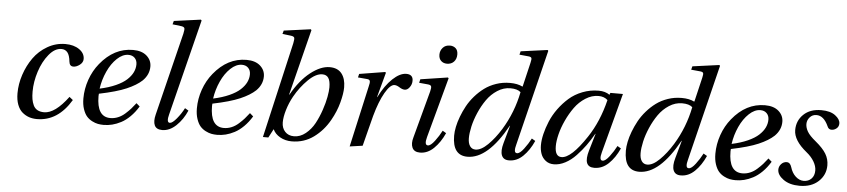

<svg xmlns="http://www.w3.org/2000/svg" viewBox="-44 -1004 5636 1278"><g transform="rotate(5 2774.0 -365.0)"><path d="M81.1 -147.9Q81.1 -210 101.8 -272.5Q122.6 -335 158.9 -386.2Q195.3 -437.5 251 -469.7Q306.6 -502 371.1 -502Q427.2 -502 463.6 -476.6Q500 -451.2 500 -413.1Q500 -390.1 478.3 -373.5Q456.5 -356.9 436 -356.9Q410.6 -356.9 407.2 -387.2Q402.8 -430.2 387.7 -448.5Q372.6 -466.8 347.2 -466.8Q303.2 -466.8 263.9 -418.9Q224.6 -371.1 202.4 -302.2Q180.2 -233.4 180.2 -168Q180.2 -138.7 183.8 -117.2Q187.5 -95.7 196.5 -76.4Q205.6 -57.1 223.6 -47.1Q241.7 -37.1 268.1 -37.1Q341.3 -37.1 428.2 -153.8L452.1 -134.8Q364.3 12.2 224.1 12.2Q196.3 12.2 172.1 4.2Q147.9 -3.9 126.7 -21.7Q105.5 -39.6 93.3 -71.8Q81.1 -104 81.1 -147.9Z M521 -151.9Q521 -215.3 542.7 -277.6Q564.5 -339.8 604 -388.2Q696.3 -502 822.8 -502Q881.3 -502 914.1 -473.1Q946.8 -444.3 946.8 -401.9Q946.8 -348.1 904.8 -306.2Q868.2 -272 803 -243.9Q737.8 -215.8 621.1 -191.9Q620.1 -185.1 620.1 -175.8Q620.1 -37.1 710.9 -37.1Q737.3 -37.1 762.2 -47.4Q787.1 -57.6 809.1 -77.4Q831.1 -97.2 844.5 -112.3Q857.9 -127.4 876 -150.9L898.9 -130.9Q874.5 -90.8 845.2 -62Q815.9 -33.2 785.9 -17.6Q755.9 -2 727.5 5.1Q699.2 12.2 669.9 12.2Q650.4 12.2 632.1 8.8Q613.8 5.4 592.8 -5.4Q571.8 -16.1 556.6 -33.4Q541.5 -50.8 531.2 -81.3Q521 -111.8 521 -151.9ZM623 -226.1Q684.1 -239.3 729.7 -259.8Q775.4 -280.3 801.8 -304.7Q828.1 -329.1 840.6 -355Q853 -380.9 853 -408.2Q853 -434.6 837.2 -450.7Q821.3 -466.8 794.9 -466.8Q756.3 -466.8 719.2 -431.9Q682.1 -397 657 -341.8Q631.8 -286.6 623 -226.1Z M1009.8 -85.9 1146.5 -639.2Q1153.3 -668.5 1149.4 -677Q1145.5 -685.5 1126.5 -688L1069.3 -694.8L1075.7 -717.8L1254.4 -742.2L1259.8 -736.8L1098.6 -94.2Q1091.8 -69.3 1093.8 -54.7Q1095.7 -40 1108.4 -40Q1125 -40 1153.3 -74.2Q1181.6 -108.4 1200.7 -146L1224.6 -131.8Q1198.2 -70.8 1154.5 -29.3Q1110.8 12.2 1061.5 12.2Q1022.5 12.2 1010.5 -14.2Q998.5 -40.5 1009.8 -85.9Z M1279.3 -151.9Q1279.3 -215.3 1301 -277.6Q1322.8 -339.8 1362.3 -388.2Q1454.6 -502 1581.1 -502Q1639.6 -502 1672.4 -473.1Q1705.1 -444.3 1705.1 -401.9Q1705.1 -348.1 1663.1 -306.2Q1626.5 -272 1561.3 -243.9Q1496.1 -215.8 1379.4 -191.9Q1378.4 -185.1 1378.4 -175.8Q1378.4 -37.1 1469.2 -37.1Q1495.6 -37.1 1520.5 -47.4Q1545.4 -57.6 1567.4 -77.4Q1589.4 -97.2 1602.8 -112.3Q1616.2 -127.4 1634.3 -150.9L1657.2 -130.9Q1632.8 -90.8 1603.5 -62Q1574.2 -33.2 1544.2 -17.6Q1514.2 -2 1485.8 5.1Q1457.5 12.2 1428.2 12.2Q1408.7 12.2 1390.4 8.8Q1372.1 5.4 1351.1 -5.4Q1330.1 -16.1 1314.9 -33.4Q1299.8 -50.8 1289.6 -81.3Q1279.3 -111.8 1279.3 -151.9ZM1381.3 -226.1Q1442.4 -239.3 1488 -259.8Q1533.7 -280.3 1560.1 -304.7Q1586.4 -329.1 1598.9 -355Q1611.3 -380.9 1611.3 -408.2Q1611.3 -434.6 1595.5 -450.7Q1579.6 -466.8 1553.2 -466.8Q1514.6 -466.8 1477.5 -431.9Q1440.4 -397 1415.3 -341.8Q1390.1 -286.6 1381.3 -226.1Z M1733.9 0 1880.9 -639.2Q1887.2 -668.5 1883.5 -677Q1879.9 -685.5 1860.8 -688L1803.7 -694.8L1810.1 -717.8L1988.8 -742.2L1993.7 -736.8L1882.8 -295.9H1884.8Q1940.4 -395 2008.5 -448.5Q2076.7 -502 2136.7 -502Q2190.4 -502 2217 -468Q2243.7 -434.1 2243.7 -376Q2243.7 -335.4 2227.5 -274.4Q2211.4 -213.4 2177.7 -153.8Q2137.2 -81.1 2073 -34.4Q2008.8 12.2 1926.8 12.2Q1883.8 12.2 1849.1 -7.3Q1814.5 -26.9 1800.8 -58.1L1770 0ZM1856.9 -108.9Q1856.9 -70.8 1879.2 -46.9Q1901.4 -22.9 1939 -22.9Q1980.5 -22.9 2016.6 -52Q2052.7 -81.1 2075.7 -123.5Q2098.6 -166 2115.2 -215.1Q2131.8 -264.2 2138.9 -303.7Q2146 -343.3 2146 -367.2Q2146 -410.2 2132.8 -430.2Q2119.6 -450.2 2091.8 -450.2Q2048.3 -450.2 1997.8 -400.6Q1947.3 -351.1 1909.7 -284.2Q1885.7 -240.7 1871.3 -192.9Q1856.9 -145 1856.9 -108.9Z M2314.5 12.2 2406.2 -397Q2412.6 -420.9 2410.4 -432.1Q2408.2 -443.4 2391.6 -444.8L2329.6 -450.2L2335.4 -474.1L2507.3 -502L2512.2 -497.1L2467.3 -331.1H2469.2Q2509.3 -411.1 2557.6 -456.5Q2606 -502 2648.4 -502Q2671.9 -502 2683.1 -490.5Q2694.3 -479 2693.4 -458Q2693.4 -435.5 2679 -415.8Q2664.6 -396 2646.5 -396Q2630.4 -396 2611.1 -408.4Q2591.8 -420.9 2576.7 -420.9Q2547.9 -420.9 2513.7 -361.3Q2479.5 -301.8 2452.6 -204.1Q2443.8 -171.9 2425.5 -98.6Q2407.2 -25.4 2400.4 0Z M2856.4 -648.9Q2856.4 -675.3 2873.8 -695.1Q2891.1 -714.8 2921.4 -714.8Q2944.3 -714.8 2959.7 -701.2Q2975.1 -687.5 2975.1 -660.2Q2975.1 -629.9 2957.8 -611.3Q2940.4 -592.8 2911.1 -592.8Q2887.7 -592.8 2872.1 -607.4Q2856.4 -622.1 2856.4 -648.9ZM2732.4 -85.9 2816.4 -398.9Q2823.2 -425.3 2819.3 -434.3Q2815.4 -443.4 2795.4 -444.8L2738.3 -450.2L2744.1 -474.1L2926.3 -502L2931.2 -497.1L2822.3 -95.2Q2807.1 -40 2832.5 -40Q2851.1 -40 2877.4 -75Q2903.8 -109.9 2922.4 -146L2946.3 -131.8Q2918 -68.8 2876.2 -28.3Q2834.5 12.2 2784.2 12.2Q2745.1 12.2 2732.4 -15.4Q2719.7 -43 2732.4 -85.9Z M3001 -120.1Q3001 -147 3007.6 -179.4Q3014.2 -211.9 3028.1 -248.8Q3042 -285.6 3061.5 -321.3Q3081.1 -356.9 3109.6 -389.6Q3138.2 -422.4 3171.9 -447.3Q3205.6 -472.2 3249.3 -487.1Q3293 -502 3341.3 -502Q3392.1 -502 3425.3 -484.9L3427.2 -486.8L3465.3 -647.9Q3471.2 -671.9 3468 -679.7Q3464.8 -687.5 3447.3 -689L3387.2 -694.8L3393.1 -717.8L3571.3 -742.2L3576.2 -736.8L3418 -95.2Q3411.1 -71.3 3412.6 -55.7Q3414.1 -40 3428.2 -40Q3446.8 -40 3473.1 -75Q3499.5 -109.9 3518.1 -146L3542 -131.8Q3513.7 -68.4 3472.2 -28.1Q3430.7 12.2 3379.4 12.2Q3341.8 12.7 3329.8 -16.6Q3317.9 -45.9 3333 -99.1L3366.2 -217.8H3364.3Q3237.3 12.2 3101.1 12.2Q3001 12.2 3001 -120.1ZM3150.4 -40Q3187.5 -40 3232.4 -84Q3277.3 -127.9 3317.4 -192.9Q3389.2 -310.5 3416 -446.8Q3394 -466.8 3347.2 -466.8Q3301.3 -466.8 3260.3 -440.2Q3219.2 -413.6 3190.7 -372.8Q3162.1 -332 3141.1 -283.4Q3120.1 -234.9 3110.1 -190.2Q3100.1 -145.5 3100.1 -111.8Q3100.1 -78.1 3113.3 -59.1Q3126.5 -40 3150.4 -40Z M3582 -106.9Q3582 -141.1 3591.8 -182.1Q3601.6 -223.1 3620.1 -267.8Q3638.7 -312.5 3668.9 -354Q3699.2 -395.5 3736.8 -428.7Q3774.4 -461.9 3825.7 -481.9Q3877 -502 3934.1 -502Q3978 -502 4007.3 -481L4012.2 -494.1H4096.2L3990.2 -95.2Q3975.1 -40 4000 -40Q4018.6 -40 4045.2 -75Q4071.8 -109.9 4090.3 -146L4114.3 -131.8Q4085.9 -68.4 4043.7 -28.1Q4001.5 12.2 3948.2 12.2Q3871.1 12.2 3904.3 -100.1L3938 -213.9H3936Q3911.6 -170.9 3885.5 -134.8Q3859.4 -98.6 3826.2 -63.5Q3793 -28.3 3754.6 -8.1Q3716.3 12.2 3678.2 12.2Q3646 12.2 3623.5 -5.4Q3601.1 -22.9 3591.6 -49.1Q3582 -75.2 3582 -106.9ZM3681.2 -109.9Q3681.2 -40 3725.1 -40Q3789.6 -40 3890.1 -191.9Q3961.9 -299.8 3997.1 -444.8Q3973.6 -466.8 3936 -466.8Q3891.1 -466.8 3849.4 -440.2Q3807.6 -413.6 3778.1 -372.6Q3748.5 -331.5 3726.1 -283Q3703.6 -234.4 3692.4 -189Q3681.2 -143.6 3681.2 -109.9Z M4148.4 -120.1Q4148.4 -147 4155 -179.4Q4161.6 -211.9 4175.5 -248.8Q4189.5 -285.6 4209 -321.3Q4228.5 -356.9 4257.1 -389.6Q4285.6 -422.4 4319.3 -447.3Q4353 -472.2 4396.7 -487.1Q4440.4 -502 4488.8 -502Q4539.6 -502 4572.8 -484.9L4574.7 -486.8L4612.8 -647.9Q4618.7 -671.9 4615.5 -679.7Q4612.3 -687.5 4594.7 -689L4534.7 -694.8L4540.5 -717.8L4718.8 -742.2L4723.6 -736.8L4565.4 -95.2Q4558.6 -71.3 4560.1 -55.7Q4561.5 -40 4575.7 -40Q4594.2 -40 4620.6 -75Q4647 -109.9 4665.5 -146L4689.5 -131.8Q4661.1 -68.4 4619.6 -28.1Q4578.1 12.2 4526.9 12.2Q4489.3 12.7 4477.3 -16.6Q4465.3 -45.9 4480.5 -99.1L4513.7 -217.8H4511.7Q4384.8 12.2 4248.5 12.2Q4148.4 12.2 4148.4 -120.1ZM4297.9 -40Q4335 -40 4379.9 -84Q4424.8 -127.9 4464.8 -192.9Q4536.6 -310.5 4563.5 -446.8Q4541.5 -466.8 4494.6 -466.8Q4448.7 -466.8 4407.7 -440.2Q4366.7 -413.6 4338.1 -372.8Q4309.6 -332 4288.6 -283.4Q4267.6 -234.9 4257.6 -190.2Q4247.6 -145.5 4247.6 -111.8Q4247.6 -78.1 4260.7 -59.1Q4273.9 -40 4297.9 -40Z M4743.7 -151.9Q4743.7 -215.3 4765.4 -277.6Q4787.1 -339.8 4826.7 -388.2Q4918.9 -502 5045.4 -502Q5104 -502 5136.7 -473.1Q5169.4 -444.3 5169.4 -401.9Q5169.4 -348.1 5127.4 -306.2Q5090.8 -272 5025.6 -243.9Q4960.4 -215.8 4843.8 -191.9Q4842.8 -185.1 4842.8 -175.8Q4842.8 -37.1 4933.6 -37.1Q4960 -37.1 4984.9 -47.4Q5009.8 -57.6 5031.7 -77.4Q5053.7 -97.2 5067.1 -112.3Q5080.6 -127.4 5098.6 -150.9L5121.6 -130.9Q5097.2 -90.8 5067.9 -62Q5038.6 -33.2 5008.5 -17.6Q4978.5 -2 4950.2 5.1Q4921.9 12.2 4892.6 12.2Q4873 12.2 4854.7 8.8Q4836.4 5.4 4815.4 -5.4Q4794.4 -16.1 4779.3 -33.4Q4764.2 -50.8 4753.9 -81.3Q4743.7 -111.8 4743.7 -151.9ZM4845.7 -226.1Q4906.7 -239.3 4952.4 -259.8Q4998 -280.3 5024.4 -304.7Q5050.8 -329.1 5063.2 -355Q5075.7 -380.9 5075.7 -408.2Q5075.7 -434.6 5059.8 -450.7Q5043.9 -466.8 5017.6 -466.8Q4979 -466.8 4941.9 -431.9Q4904.8 -397 4879.6 -341.8Q4854.5 -286.6 4845.7 -226.1Z M5170.4 -83Q5170.4 -104 5185.5 -120.6Q5200.7 -137.2 5222.2 -137.2Q5245.1 -137.2 5254.4 -106.9Q5266.1 -67.9 5291 -45.4Q5315.9 -22.9 5344.2 -22.9Q5376.5 -22.9 5396.2 -43.2Q5416 -63.5 5416 -98.1Q5416 -127.4 5397.7 -158.2Q5379.4 -189 5347.2 -214.8Q5259.3 -286.1 5259.3 -355Q5259.3 -418 5303.2 -460Q5347.2 -502 5421.4 -502Q5481.9 -502 5515.1 -476.8Q5548.3 -451.7 5548.3 -423.8Q5548.3 -402.8 5533 -390.4Q5517.6 -377.9 5500 -377.9Q5480 -377.9 5472.2 -397.9Q5441.4 -466.8 5392.1 -466.8Q5365.2 -466.8 5347.7 -447Q5330.1 -427.2 5330.1 -401.9Q5330.1 -377.4 5345 -351.6Q5359.9 -325.7 5401.4 -292Q5451.2 -251 5472.2 -215.8Q5493.2 -180.7 5493.2 -139.2Q5493.2 -75.2 5446 -31.5Q5398.9 12.2 5320.3 12.2Q5253.4 12.2 5211.9 -17.6Q5170.4 -47.4 5170.4 -83Z"/></g></svg>

Font: Linguistics Pro
Style: Italic
Weight: 400
Italic angle: -12°
Designer: Stefan Peev, Context Ltd
Foundry: Stefan Peev, Context Ltd
Version: Version 001.000